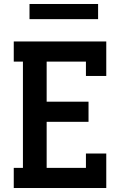

<svg xmlns="http://www.w3.org/2000/svg" viewBox="-20 -943 640 963"><path d="M49 0V-101H95V-634H49V-735H513V-562H411V-634H214V-433H424V-332H214V-101H411V-173H513V0ZM128 -847V-923H472V-847Z"/></svg>

Font: Iosevka Plex Etoile
Style: Bold
Weight: 700
Designer: Belleve Invis
Foundry: Belleve Invis
Version: Version 25.1.1; ttfautohint (v1.8.4)